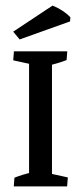

<svg xmlns="http://www.w3.org/2000/svg" viewBox="-20 -667 290 687"><path d="M84 -7.3V-476.6H166V-7.3ZM29.3 0 31.7 -31.2Q57.1 -41.5 93.8 -50.3L84 -13.7V-82H166V-13.7L157.7 -46.4L222.7 -32.2L220.2 0ZM220.7 -483.4 218.3 -452.1Q192.9 -441.9 156.2 -433.1L166 -469.7V-401.4H84V-469.7L92.3 -437L27.3 -451.2L29.8 -483.4ZM50.3 -525.9 27.3 -553.7 168 -647Q207.5 -630.9 231.9 -605L230.5 -590.3Z"/></svg>

Font: Markazi Text
Style: Regular
Weight: 400
Designer: Borna Izadpanah (Arabic designer), Fiona Ross (Arabic design director) and Florian Runge (Latin designer)
Foundry: Borna Izadpanah and Florian Runge
Version: Version 1.000